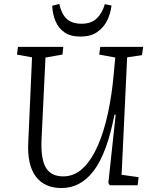

<svg xmlns="http://www.w3.org/2000/svg" viewBox="-20 -937 771 971"><path d="M595 -53 681 -41 676 0H535L528 -12L565 -357H559Q521 -162 454.5 -74Q388 14 291 14Q205 14 161 -44.5Q117 -103 123 -218L142 -647L66 -661L71 -700H300L296 -661L210 -646L190 -230Q186 -133 212 -89Q238 -45 300 -45Q356 -45 399.5 -86.5Q443 -128 474.5 -200Q506 -272 526 -365Q546 -458 555 -561L563 -646L482 -661L487 -700H704L698 -658L623 -647ZM280 -917Q291 -866 317.5 -841.5Q344 -817 393 -817Q442 -817 470 -844.5Q498 -872 510 -916L544 -909Q539 -868 521.5 -832.5Q504 -797 471 -774.5Q438 -752 387 -752Q337 -752 306.5 -773Q276 -794 261 -829.5Q246 -865 244 -908Z"/></svg>

Font: Literata 12pt Light
Style: Italic
Weight: 300
Italic angle: -2°
Designer: Latin by Veronika Burian and Jose Scaglione. Greek by Irene Vlachou. Cyrillic by Vera Evstafieva
Foundry: TypeTogether
Version: Version 3.002